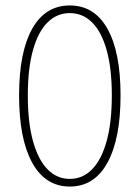

<svg xmlns="http://www.w3.org/2000/svg" viewBox="-20 -672 512 704"><path d="M236 12Q146 12 98 -75.5Q50 -163 50 -322Q50 -481 98 -566.5Q146 -652 236 -652Q326 -652 374 -566.5Q422 -481 422 -322Q422 -163 374 -75.5Q326 12 236 12ZM236 -16Q283 -16 317.5 -51Q352 -86 371 -154.5Q390 -223 390 -322Q390 -421 371 -488.5Q352 -556 317.5 -590Q283 -624 236 -624Q189 -624 154.5 -590Q120 -556 101 -488.5Q82 -421 82 -322Q82 -223 101 -154.5Q120 -86 154.5 -51Q189 -16 236 -16Z"/></svg>

Font: Source Sans 3 VF
Style: Regular
Weight: 200
Designer: Paul D. Hunt
Foundry: Adobe
Version: Version 3.046;hotconv 1.0.118;makeotfexe 2.5.65603